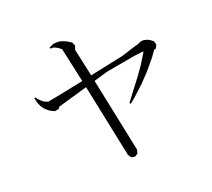

<svg xmlns="http://www.w3.org/2000/svg" viewBox="-133 -946 1265 1147"><g transform="rotate(-20 500.0 -373.0)"><path d="M502.9 2.9 406.2 -462.9 216.8 -408.2 206.1 -395.5 182.6 -391.6 168 -398.4 153.3 -406.2 140.6 -416 128.9 -426.8 120.1 -437.5 111.3 -450.2 105.5 -463.9 99.6 -477.5 96.7 -492.2 92.8 -505.9 101.6 -508.8 108.4 -497.1 118.2 -487.3 127 -478.5 135.7 -471.7 145.5 -465.8 155.3 -461.9 166 -458 168 -457 167 -459 229.5 -470.7 397.5 -504.9 349.6 -724.6 333 -737.3 324.2 -743.2 315.4 -747.1 306.6 -751 295.9 -752.9 286.1 -751 282.2 -759.8 293.9 -764.6 304.7 -770.5 317.4 -773.4 331.1 -774.4H344.7L359.4 -771.5L375 -766.6L389.6 -759.8L405.3 -751L419.9 -741.2L429.7 -718.8L421.9 -696.3L420.9 -695.3L459 -518.6L675.8 -564.5L757.8 -590.8L779.3 -596.7L788.1 -599.6L793.9 -602.5L806.6 -607.4L822.3 -609.4L837.9 -606.4L852.5 -601.6L867.2 -592.8L880.9 -582L887.7 -558.6L877.9 -538.1L864.3 -533.2L836.9 -494.1L774.4 -419.9L721.7 -365.2L659.2 -307.6L624 -278.3L617.2 -285.2L718.8 -418.9L758.8 -475.6L790 -526.4L801.8 -545.9H789.1L742.2 -540L556.6 -506.8L466.8 -480.5L564.5 -9.8L559.6 14.6L540 27.3L516.6 23.4Z"/></g></svg>

Font: Kurinto Seri
Style: Regular
Weight: 400
Designer: Kurinto was developed by Clint Goss from a range of fonts that are compatible with the SIL Open Font License Version 1.1
Foundry: Clinton F. Goss
Version: Version 2.196; July 25, 2020